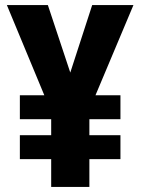

<svg xmlns="http://www.w3.org/2000/svg" viewBox="-20 -734 552 754"><path d="M256 -449 342 -714H504L355 -360H453V-266H331V-203H453V-109H331V0H181V-109H58V-203H181V-266H58V-360H154L7 -714H168Z"/></svg>

Font: Noto Sans Hebrew Condensed ExtraBold
Style: Regular
Weight: 800
Width: 3
Designer: Monotype Design Team
Foundry: Monotype Imaging Inc.
Version: Version 2.004; ttfautohint (v1.8.4.7-5d5b)